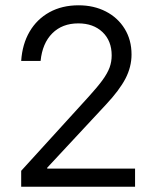

<svg xmlns="http://www.w3.org/2000/svg" viewBox="-20 -705 590 725"><path d="M60 0V-60L314.2 -339.2Q348.3 -376.7 367.1 -402.5Q385.8 -428.3 393.8 -450Q401.7 -471.7 401.7 -495.8Q401.7 -550.8 367.1 -583.8Q332.5 -616.7 275.8 -616.7Q215 -616.7 177.5 -579.2Q140 -541.7 133.3 -475H60Q64.2 -538.3 91.7 -585.4Q119.2 -632.5 166.7 -658.8Q214.2 -685 276.7 -685Q334.2 -685 379.6 -661.7Q425 -638.3 450.8 -596.2Q476.7 -554.2 476.7 -499.2Q476.7 -452.5 453.8 -408.3Q430.8 -364.2 380.8 -310.8L158.3 -71.7V-68.3H490V0Z"/></svg>

Font: Funnel Sans Light
Style: Regular
Weight: 300
Designer: NORD ID, Kristian Moeller
Foundry: Dicotype
Version: Version 1.000